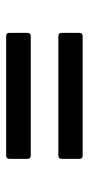

<svg xmlns="http://www.w3.org/2000/svg" viewBox="152 -620 295 640"><g transform="rotate(90 300.0 -300.5)"><path d="M101 -347Q90 -347 90 -358V-417Q90 -428 101 -428H499Q510 -428 510 -417V-358Q510 -347 499 -347ZM101 -173Q90 -173 90 -184V-244Q90 -255 101 -255H499Q510 -255 510 -244V-184Q510 -173 499 -173Z"/></g></svg>

Font: Sofia Sans SemiBold
Style: Regular
Weight: 600
Designer: Botio Nikoltchev, Ani Petrova
Foundry: lettersoup
Version: Version 4.101; ttfautohint (v1.8.4.7-5d5b)